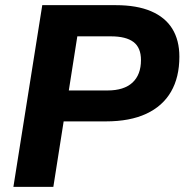

<svg xmlns="http://www.w3.org/2000/svg" viewBox="-20 -725 716 745"><path d="M32 0 144 -705H429Q511 -705 566 -681.5Q621 -658 648.5 -613.5Q676 -569 676 -505Q676 -425 643.5 -369Q611 -313 547.5 -283.5Q484 -254 391 -254H227L187 0ZM247 -374H397Q461 -374 494 -404.5Q527 -435 527 -492Q527 -540 498 -562Q469 -584 410 -584H280Z"/></svg>

Font: Nunito Sans 12pt ExtraBold
Style: Italic
Weight: 800
Italic angle: -9°
Designer: Vernon Adams
Foundry: Vernon Adams
Version: Version 3.101;gftools[0.9.27]